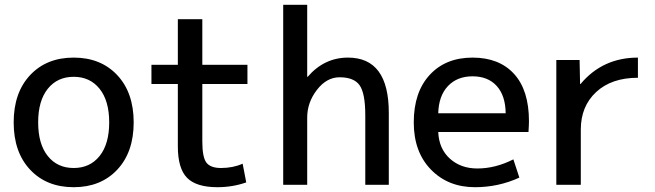

<svg xmlns="http://www.w3.org/2000/svg" viewBox="-20 -770 2730 800"><path d="M105.5 -457Q174 -530 287 -530Q400 -530 468.5 -457Q537 -384 537 -260Q537 -136 468.5 -63Q400 10 287 10Q174 10 105.5 -63Q37 -136 37 -260Q37 -384 105.5 -457ZM179 -120Q219 -70 287 -70Q355 -70 395 -120Q435 -170 435 -260Q435 -350 395 -400Q355 -450 287 -450Q219 -450 179 -400Q139 -350 139 -260Q139 -170 179 -120Z M823 -500H1011V-420H823V-180Q823 -115 840 -92.5Q857 -70 901 -70Q951 -70 991 -88L1006 -10Q949 10 886 10Q798 10 759.5 -29Q721 -68 721 -160V-420H611V-500H721V-690H823Z M1260 -450H1262Q1331 -530 1430 -530Q1600 -530 1600 -300V0H1502V-290Q1502 -381 1478.5 -414.5Q1455 -448 1395 -448Q1341 -448 1300.5 -395.5Q1260 -343 1260 -280V0H1160V-750H1260Z M1806 -298H2087Q2086 -372 2049.5 -412Q2013 -452 1949 -452Q1885 -452 1846.5 -411.5Q1808 -371 1806 -298ZM1806 -220Q1809 -150 1854.5 -109Q1900 -68 1969 -68Q2044 -68 2119 -106L2144 -30Q2057 10 1959 10Q1847 10 1775.5 -63.5Q1704 -137 1704 -260Q1704 -386 1770.5 -458Q1837 -530 1949 -530Q2060 -530 2122 -462Q2184 -394 2184 -265Q2184 -250 2182 -220Z M2638 -530V-446Q2528 -446 2464 -386.5Q2400 -327 2400 -230V0H2298V-520H2395L2397 -420H2399Q2491 -530 2638 -530Z"/></svg>

Font: Mplus 1p Medium
Style: Regular
Weight: 500
Version: Version 1.061